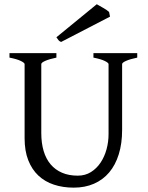

<svg xmlns="http://www.w3.org/2000/svg" viewBox="-20 -864 694 899"><path d="M622.6 -594.2Q589.4 -587.4 570.6 -579.1Q551.8 -570.8 551.8 -564V-255.9Q551.8 -191.9 536.1 -141.6Q520.5 -91.3 491.2 -56.6Q461.9 -22 419.9 -3.7Q377.9 14.6 325.2 14.6Q274.9 14.6 232.7 0.7Q190.4 -13.2 159.9 -41.7Q129.4 -70.3 112.3 -113.8Q95.2 -157.2 95.2 -216.8V-564Q95.2 -569.8 77.4 -578.6Q59.6 -587.4 24.4 -594.2V-615.2H244.1V-594.2Q210.9 -587.4 192.1 -579.1Q173.3 -570.8 173.3 -564V-241.2Q173.3 -194.3 184.3 -157.2Q195.3 -120.1 217 -94.5Q238.8 -68.8 270.5 -55.2Q302.2 -41.5 344.2 -41.5Q378.9 -41.5 405.8 -58.3Q432.6 -75.2 450.9 -102.5Q469.2 -129.9 478.8 -164.8Q488.3 -199.7 488.3 -235.8V-564Q488.3 -569.8 470.5 -578.6Q452.6 -587.4 417.5 -594.2V-615.2H622.6ZM266.1 -667.5Q257.8 -670.9 254.2 -675.5Q250.5 -680.2 244.1 -689.5L433.1 -844.2Q438 -841.3 446.3 -836.7Q454.6 -832 463.4 -826.9Q472.2 -821.8 479.5 -816.9Q486.8 -812 490.7 -808.1L495.1 -786.1Z"/></svg>

Font: Gentium Plus Eur
Style: Regular
Weight: 400
Designer: J. Victor Gaultney, Annie Olsen, Iska Routamaa, Becca Hirsbrunner
Foundry: SIL International
Version: Version 5.000